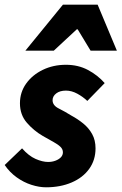

<svg xmlns="http://www.w3.org/2000/svg" viewBox="-25 -786 518 818"><path d="M171 12Q142 12 109 1.5Q76 -9 46 -30.5Q16 -52 -5 -83L69 -154Q97 -122 126.5 -109Q156 -96 180 -96Q197 -96 211.5 -101.5Q226 -107 234.5 -116Q243 -125 243 -137Q243 -150 233 -160Q223 -170 204 -180.5Q185 -191 157 -207Q119 -229 89.5 -263Q60 -297 60 -346Q60 -393 86.5 -430Q113 -467 157.5 -488.5Q202 -510 256 -510Q308 -510 349.5 -488Q391 -466 421 -432L347 -356Q328 -374 304 -387Q280 -400 256 -400Q230 -400 214.5 -388Q199 -376 199 -359Q199 -337 225 -324Q251 -311 280 -293Q306 -279 329.5 -260Q353 -241 367.5 -215Q382 -189 382 -154Q382 -104 355 -66.5Q328 -29 280 -8.5Q232 12 171 12ZM83 -570 243 -766H391L473 -570H361L306 -661H302L204 -570Z"/></svg>

Font: Source Sans 3 ExtraBold
Style: Italic
Weight: 800
Italic angle: -11°
Version: Version 3.052;hotconv 1.1.0;makeotfexe 2.6.0